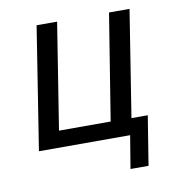

<svg xmlns="http://www.w3.org/2000/svg" viewBox="-73 -564 718 765"><g transform="rotate(-10 285.5 -181.5)"><path d="M394 133 416 0H47L125 -496H208L140 -67H349L418 -496H501L433 -66H499L467 133Z"/></g></svg>

Font: Nunito Sans 7pt Condensed
Style: Italic
Weight: 400
Width: 3
Italic angle: -9°
Designer: Vernon Adams
Foundry: Vernon Adams
Version: Version 3.101;gftools[0.9.27]